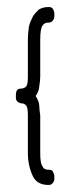

<svg xmlns="http://www.w3.org/2000/svg" viewBox="-20 -455 205 544"><path d="M129 64Q125 69 119 69H117Q85 69 73 44Q59 14 59 -21V-128Q59 -151 54 -156Q48 -163 40 -162Q32 -164 30 -167Q25 -170 25 -179V-186Q25 -194 28 -199Q31 -204 40 -204Q48 -204 54 -210Q59 -215 59 -238V-344Q59 -357 62 -380Q64 -388 66.5 -394Q69 -400 73 -408Q75 -412 79.5 -417Q84 -422 90 -428Q95 -431 101.5 -433Q108 -435 117 -435H119Q124 -435 126 -433.5Q128 -432 130 -430Q132 -426 133 -423Q134 -420 134 -416V-410Q134 -401 129 -396Q124 -391 119 -391H117Q106 -391 101 -383Q94 -375 94 -343V-238Q94 -227 91 -208Q90 -196 81 -183Q90 -169 91 -158Q92 -150 92 -145Q92 -140 93 -136Q93 -132 94 -129V-21Q94 -7 95.5 2.5Q97 12 101 17Q103 22 107.5 24Q112 26 117 26H119Q127 26 130 31Q134 39 134 45V52Q134 59 129 64Z"/></svg>

Font: Chathura
Style: Bold
Weight: 700
Designer: Appaji Ambarisha Darbha
Foundry: Aditya Fonts
Version: Version 1.002 2016